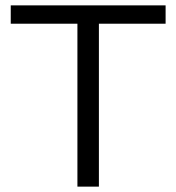

<svg xmlns="http://www.w3.org/2000/svg" viewBox="-20 -695 657 715"><path d="M348.3 0H268.3V-606.7H20V-675H596.7V-606.7H348.3Z"/></svg>

Font: Funnel Display Light
Style: Regular
Weight: 300
Designer: NORD ID, Kristian Moeller
Foundry: Dicotype
Version: Version 1.000